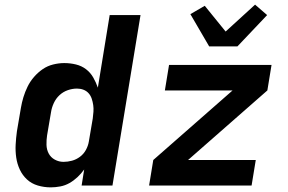

<svg xmlns="http://www.w3.org/2000/svg" viewBox="-20 -800 1240 828"><path d="M199 8Q170 8 143 0Q116 -8 96.5 -26Q77 -44 65.5 -68.5Q54 -93 50 -120.5Q46 -148 47.5 -176.5Q49 -205 53 -234L70 -334Q74 -358 81 -381Q88 -404 99 -426.5Q110 -449 127 -468.5Q144 -488 164.5 -502Q185 -516 209.5 -522Q234 -528 257 -528Q283 -528 307.5 -522Q332 -516 351 -501.5Q370 -487 382 -466Q394 -445 402 -422L453 -735H586L465 0H332L343 -69Q330 -51 314 -36Q298 -21 279.5 -10.5Q261 0 240 4Q219 8 199 8ZM254 -102Q272 -102 290.5 -107Q309 -112 325 -124Q341 -136 350.5 -153.5Q360 -171 363 -189L380 -289Q382 -304 383 -318.5Q384 -333 382 -347Q380 -361 375.5 -374.5Q371 -388 362 -398Q353 -408 340 -413Q327 -418 312 -418Q292 -418 272 -411Q252 -404 236.5 -389.5Q221 -375 212 -355.5Q203 -336 200 -316L183 -216Q180 -196 180.5 -175.5Q181 -155 190 -138Q199 -121 216.5 -111.5Q234 -102 254 -102ZM623 0 641 -110 983 -410H691L709 -520H1151L1133 -410L791 -110H1083L1065 0ZM882 -600 801 -739 863 -775 953 -664 1080 -780 1132 -735 1004 -600Z"/></svg>

Font: Iosevka Aile Extrabold Oblique
Style: Regular
Weight: 800
Italic angle: -9°
Designer: Belleve Invis
Foundry: Belleve Invis
Version: Version 31.1.0; ttfautohint (v1.8.4)